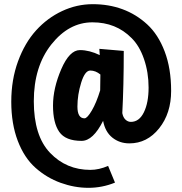

<svg xmlns="http://www.w3.org/2000/svg" viewBox="-20 -746 874 920"><path d="M531 129Q470 154 403.5 154Q337 154 270.5 130Q204 106 150 58Q96 10 65 -71.5Q34 -153 34 -258.5Q34 -364 66.5 -452.5Q99 -541 153 -600.5Q207 -660 277.5 -693Q348 -726 424.5 -726Q501 -726 566.5 -702Q632 -678 685 -629.5Q738 -581 769 -499.5Q800 -418 800 -310.5Q800 -203 742.5 -131Q685 -59 600 -59Q553 -59 518.5 -86.5Q484 -114 474 -167Q426 -71 371 -71Q294 -71 264 -114Q234 -157 234 -240Q234 -323 273.5 -414.5Q313 -506 363 -506Q408 -506 458 -482Q458 -490 456 -512L573 -502Q573 -334 566 -204Q570 -183 581.5 -172.5Q593 -162 607 -162Q647 -162 669.5 -208Q692 -254 692 -326.5Q692 -399 670 -463Q648 -527 610 -564Q536 -639 423 -639Q310 -639 226 -533Q142 -427 142 -261Q142 -95 220 -13.5Q298 68 413 68Q454 68 498 49ZM461 -389Q438 -408 412.5 -408Q387 -408 369 -350Q351 -292 351 -235.5Q351 -179 385 -179Q398 -179 420 -216.5Q442 -254 460 -313Z"/></svg>

Font: Boogaloo
Style: Regular
Weight: 400
Designer: John Vargas Beltran
Foundry: John Vargas Beltran
Version: Version 1.002